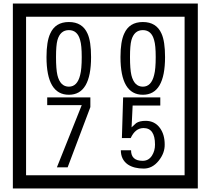

<svg xmlns="http://www.w3.org/2000/svg" viewBox="-20 -980 1195 1090"><path d="M1103 90H53V-960H1103ZM1028 15V-885H128V15ZM497 -656Q497 -442 371 -442Q244 -442 244 -656Q244 -744 265 -789Q294 -855 371 -855Q448 -855 477 -789Q497 -745 497 -656ZM444 -656Q444 -723 435 -752Q420 -809 371 -809Q322 -809 306 -752Q298 -723 298 -656Q298 -587 306 -553Q322 -488 371 -488Q419 -488 435 -554Q444 -587 444 -656ZM917 -656Q917 -442 791 -442Q664 -442 664 -656Q664 -744 685 -789Q714 -855 791 -855Q868 -855 897 -789Q917 -745 917 -656ZM864 -656Q864 -723 855 -752Q840 -809 791 -809Q742 -809 726 -752Q718 -723 718 -656Q718 -587 726 -553Q742 -488 791 -488Q839 -488 855 -554Q864 -587 864 -656ZM493 -372 364 -30H303L444 -383H248V-427H493ZM915 -160Q916 -111 880.5 -67Q845 -23 796 -23Q741 -23 706 -46Q666 -74 666 -127H724Q724 -67 790 -67Q824 -67 843 -97Q860 -124 860 -159Q860 -253 795 -253Q748 -253 722 -196H672L679 -427H890V-381H733L727 -257Q740 -269 753 -281Q772 -294 807 -294Q859 -294 889 -252Q915 -215 915 -160Z"/></svg>

Font: Unicode BMP Fallback SIL
Style: Regular
Weight: 400
Foundry: NRSI, SIL International
Version: Version 5.1 Based on Unicode 5.1